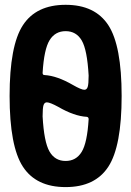

<svg xmlns="http://www.w3.org/2000/svg" viewBox="-20 -760 540 790"><path d="M327.1 -390.6Q336.9 -390.6 340.8 -402.3Q344.7 -414.1 344.7 -449.2Q338.9 -554.7 316.4 -593.3Q293.9 -631.8 250 -631.8Q207 -631.8 184.1 -594.7Q161.1 -557.6 155.3 -460Q155.3 -451.2 163.1 -451.2Q214.8 -448.2 280.3 -410.2Q314.5 -390.6 327.1 -390.6ZM250 -97.7Q293 -97.7 315.9 -134.8Q338.9 -171.9 344.7 -269.5Q344.7 -278.3 336.9 -279.3Q285.2 -282.2 219.7 -320.3Q185.5 -338.9 172.9 -338.9Q163.1 -338.9 159.2 -327.6Q155.3 -316.4 155.3 -281.2Q161.1 -175.8 183.6 -136.7Q206.1 -97.7 250 -97.7ZM74.2 -656.2Q128.9 -740.2 250 -740.2Q371.1 -740.2 425.8 -656.2Q480.5 -572.3 480.5 -365.2Q480.5 -158.2 425.8 -74.2Q371.1 9.8 250 9.8Q128.9 9.8 74.2 -74.2Q19.5 -158.2 19.5 -365.2Q19.5 -572.3 74.2 -656.2Z"/></svg>

Font: Rounded Mgen+ 1mn bold
Style: Bold
Weight: 700
Designer: [Source Han Sans]
Ryoko NISHIZUKA  (kana & ideographs); Paul D. Hunt (Latin, Greek & Cyrillic); Wenlong ZHANG  (bopomofo
Version: Version 1.059.20150602